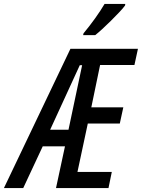

<svg xmlns="http://www.w3.org/2000/svg" viewBox="-86 -964 727 984"><path d="M-66 0 275 -714H621L603 -631H427L382 -414H546L528 -331H364L311 -83H487L470 0H201L247 -214H133L33 0ZM171 -299H265L335 -630H323ZM342 -793Q375 -833 402.5 -871.5Q430 -910 450 -944H556L555 -936Q545 -922 525 -901Q505 -880 482 -857Q459 -834 437.5 -814.5Q416 -795 402 -784H340Z"/></svg>

Font: Noto Sans ExtraCondensed Medium
Style: Italic
Weight: 500
Width: 2
Italic angle: -12°
Designer: Monotype Design Team
Foundry: Monotype Imaging Inc.
Version: Version 2.013; ttfautohint (v1.8.4.7-5d5b)